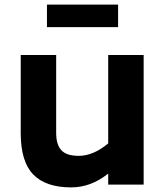

<svg xmlns="http://www.w3.org/2000/svg" viewBox="-20 -802 719 834"><path d="M70 0ZM604 -563V0H450V-48Q375 12 289 12Q179 12 124.5 -44Q70 -100 70 -224V-563H224V-224Q224 -174 246.5 -149.5Q269 -125 322 -125Q385 -125 450 -179V-563ZM184 -782H493V-684H184Z"/></svg>

Font: Biryani ExtraBold
Style: Regular
Weight: 800
Designer: Dan Reynolds and Mathieu Reguer
Foundry: Dan Reynolds and Mathieu Reguer
Version: Version 1.004; ttfautohint (v1.1) -l 5 -r 5 -G 72 -x 0 -D la